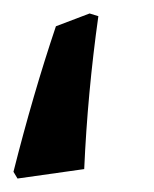

<svg xmlns="http://www.w3.org/2000/svg" viewBox="-35 -144 229 285"><path d="M48 -105 98 -124 111 -120Q95 -6 90 107L-9 121L-15 111Q14 -4 48 -105Z"/></svg>

Font: Alegreya
Style: Bold Italic
Weight: 700
Italic angle: -7°
Designer: Juan Pablo del Peral
Foundry: Huerta Tipografica
Version: Version 2.007; ttfautohint (v1.6)